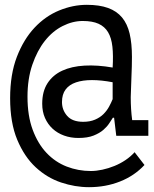

<svg xmlns="http://www.w3.org/2000/svg" viewBox="-20 -563 640 796"><path d="M527 -327Q527 -289 525 -246Q523 -203 522 -160Q522 -110 528 -65H595V0H462L453 -75H448Q442 -66 433 -52Q424 -38 408.5 -24.5Q393 -11 368 -1Q343 9 305 9Q273 9 245.5 -1Q218 -11 198 -29.5Q178 -48 166.5 -74Q155 -100 155 -133Q155 -184 177 -218Q199 -252 238 -270Q277 -288 330.5 -291Q384 -294 447 -283Q450 -333 446 -369.5Q442 -406 428 -429.5Q414 -453 388.5 -464.5Q363 -476 323 -476Q281 -476 239.5 -455Q198 -434 166 -393.5Q134 -353 114 -294.5Q94 -236 94 -162Q94 -83 115.5 -25Q137 33 173 71Q209 109 256.5 127.5Q304 146 357 146Q379 146 404.5 140.5Q430 135 454.5 125Q479 115 500.5 100.5Q522 86 538 68L579 121Q537 166 477.5 189.5Q418 213 349 213Q291 213 233 193.5Q175 174 128 130.5Q81 87 51.5 16.5Q22 -54 22 -156Q22 -255 50 -327.5Q78 -400 123 -448Q168 -496 225 -519.5Q282 -543 340 -543Q392 -543 428 -530Q464 -517 486 -490.5Q508 -464 517.5 -423.5Q527 -383 527 -327ZM325 -58Q353 -58 374 -67Q395 -76 409 -90Q423 -104 432 -120.5Q441 -137 447 -152V-222Q400 -231 361.5 -231Q323 -231 295 -221.5Q267 -212 252 -192Q237 -172 237 -140Q237 -107 258.5 -82.5Q280 -58 325 -58Z"/></svg>

Font: PT Mono
Style: Regular
Weight: 400
Monospace: yes
Designer: A.Korolkova, I.Chaeva
Foundry: ParaType Ltd
Version: Version 1.001W OFL